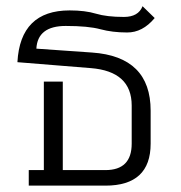

<svg xmlns="http://www.w3.org/2000/svg" viewBox="-20 -583 569 603"><path d="M453.1 -131.8Q453.1 0 311 0H70.3V-48.8H117.7V-326.7H177.2V-48.8H311Q393.6 -48.8 393.6 -131.8V-251.5Q393.6 -358.9 265.1 -369.1L34.7 -387.7Q43.5 -550.3 198.7 -550.3Q247.6 -550.3 281.5 -540Q315.4 -529.8 369.1 -529.8Q414.6 -529.8 427.7 -563.5L465.8 -526.4Q427.7 -480.5 378.9 -481Q333 -481 295.2 -491.2Q257.3 -501.5 186.5 -501.5Q98.1 -501.5 94.2 -430.2L269 -418Q453.1 -405.3 453.1 -235.4Z"/></svg>

Font: Roboto Web
Style: Light
Weight: 300
Designer: Google
Version: Version 1.200310; 2013